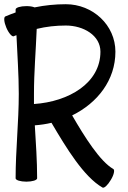

<svg xmlns="http://www.w3.org/2000/svg" viewBox="-45 -845 607 910"><path d="M20 -673C24 -675 28 -677 33 -678C37 -586 44 -493 44 -400C44 -267 29 -133 29 0C29 9 52 16 80 16C108 16 131 9 131 0C131 -84 125 -167 120 -251C147 -253 174 -257 199 -263C269 -144 352 -7 441 44C449 48 466 32 480 8C495 -16 500 -40 492 -44C429 -80 356 -196 297 -298C417 -357 502 -465 502 -600C502 -726 395 -825 267 -825C217 -825 167 -820 119 -810C109 -814 96 -816 80 -816C52 -816 29 -809 29 -800C29 -795 29 -790 29 -786C13 -780 -4 -774 -20 -767C-28 -763 -26 -740 -15 -714C-4 -688 12 -670 20 -673ZM116 -400C116 -503 125 -606 129 -708C174 -719 220 -724 267 -724C351 -724 431 -677 431 -600C431 -451 281 -363 116 -352C116 -368 116 -384 116 -400Z"/></svg>

Font: Nupuram Medium
Style: Regular
Weight: 500
Designer: Santhosh Thottingal (santhosh.thottingal@gmail.com)
Foundry: SMC
Version: Version 1.000